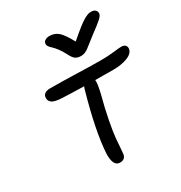

<svg xmlns="http://www.w3.org/2000/svg" viewBox="-200 -1091 1089 1157"><g transform="rotate(-30 344.5 -512.5)"><path d="M602.1 -950.2Q621.1 -950.2 631.3 -939.9Q641.6 -929.7 639.2 -914.1Q636.7 -901.9 619.1 -885.3Q601.6 -868.7 540 -823.2Q520.5 -808.6 497.3 -790Q474.1 -771.5 465.6 -765.4Q457 -759.3 444.6 -754.2Q432.1 -749 418 -749Q393.6 -749 378.9 -759.5Q364.3 -770 350.1 -798.8Q335.4 -828.1 318.1 -850.6Q300.8 -873 289.8 -882.3Q278.8 -891.6 272.2 -901.9Q265.6 -912.1 268.1 -923.8Q269.5 -935.1 281.7 -942.1Q293.9 -949.2 310.1 -949.2Q346.2 -949.2 371.6 -927.7Q397 -906.2 432.1 -840.8Q476.6 -879.4 506.6 -902.8Q536.6 -926.3 554.9 -935.8Q573.2 -945.3 582 -947.8Q590.8 -950.2 602.1 -950.2ZM299.8 -75.2Q251 -75.2 254.9 -166Q264.2 -314.9 334 -561Q336.9 -571.8 341.8 -582Q247.6 -584 191.9 -586.9Q138.2 -588.9 120.1 -604.2Q102.1 -619.6 106.9 -644Q109.4 -657.7 122.3 -665.8Q135.3 -673.8 158.2 -673.8Q236.8 -673.8 342.5 -670.4Q448.2 -667 508.8 -667Q557.6 -667 598.1 -671.9Q638.7 -676.8 652.8 -676.8Q672.9 -676.8 681.9 -666.7Q690.9 -656.7 688 -640.1Q681.6 -610.8 640.6 -595.5Q599.6 -580.1 544.9 -580.1Q519.5 -580.1 477.5 -580.6Q435.5 -581.1 418 -581.1Q421.4 -559.1 405.8 -492.2Q382.3 -404.8 368.2 -330.1Q354 -255.4 350.6 -217Q347.2 -178.7 345.2 -147.9Q343.3 -117.2 341.8 -109.9Q336.4 -75.2 299.8 -75.2Z"/></g></svg>

Font: Shantell Sans Irregular Bouncy
Style: Italic
Weight: 400
Italic angle: -11.31°
Designer: Stephen Nixon, Anya Danilova, Shantell Martin
Foundry: Arrow Type
Version: Version 1.006;[9816181b4]